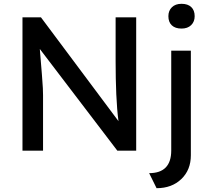

<svg xmlns="http://www.w3.org/2000/svg" viewBox="-20 -791 1098 1008"><path d="M98 0V-700H195L602 -155Q594 -216 590.5 -296Q587 -376 587 -470V-700H695V0H596L189 -534Q196 -447 200 -399.5Q204 -352 205 -328.5Q206 -305 206 -291V0ZM933 -641Q900 -641 882 -658Q864 -675 864 -706Q864 -735 882.5 -753Q901 -771 933 -771Q966 -771 984 -754Q1002 -737 1002 -706Q1002 -677 983.5 -659Q965 -641 933 -641ZM802 197 763 118Q879 118 879 -1V-525H982V24Q982 101 932 149Q882 197 802 197Z"/></svg>

Font: Readex Pro
Style: Regular
Weight: 400
Designer: Bonnie Shaver-Troup, Thomas Jockin
Foundry: Lexend
Version: Version 1.204; ttfautohint (v1.8.4.7-5d5b)